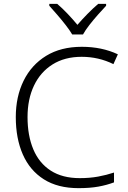

<svg xmlns="http://www.w3.org/2000/svg" viewBox="-20 -967 663 997"><path d="M404 -672Q316 -672 253 -632.5Q190 -593 156.5 -522.5Q123 -452 123 -359Q123 -263 153 -191.5Q183 -120 243.5 -81Q304 -42 394 -42Q446 -42 489.5 -50Q533 -58 572 -71V-20Q535 -6 491 2Q447 10 388 10Q280 10 207.5 -36Q135 -82 98.5 -165Q62 -248 62 -359Q62 -465 102.5 -547.5Q143 -630 219.5 -677Q296 -724 405 -724Q509 -724 592 -685L569 -634Q492 -672 404 -672ZM355 -788Q342 -810 321 -837Q300 -864 277 -890.5Q254 -917 236 -937V-947H277Q304 -924 331.5 -895Q359 -866 382 -838Q406 -866 434.5 -895Q463 -924 490 -947H531V-937Q512 -917 488.5 -890.5Q465 -864 444 -837Q423 -810 411 -788Z"/></svg>

Font: Noto Sans Myanmar Light
Style: Regular
Weight: 300
Designer: Monotype Design Team
Foundry: Monotype Imaging Inc.
Version: Version 2.107; ttfautohint (v1.8.4.7-5d5b)